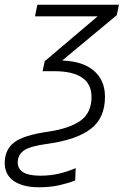

<svg xmlns="http://www.w3.org/2000/svg" viewBox="-60 -552 537 812"><path d="M105 240Q154 240 192.5 231Q231 222 258 211L260 159Q228 173 191 182Q154 191 110 191Q15 191 15 135Q15 103 41 84.5Q67 66 143 56Q264 39 324 -7Q384 -53 384 -143Q384 -212 337.5 -252.5Q291 -293 203 -296L434 -488L443 -532H98L88 -483H353L129 -293L120 -251H168Q327 -251 327 -142Q327 -74 279.5 -41Q232 -8 143 5Q38 20 -1 51Q-40 82 -40 137Q-40 187 -1.5 213.5Q37 240 105 240Z"/></svg>

Font: Noto Sans UI Light
Style: Italic
Weight: 300
Italic angle: -12°
Designer: Monotype Design Team
Foundry: Monotype Imaging Inc.
Version: Version 1.901